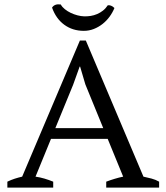

<svg xmlns="http://www.w3.org/2000/svg" viewBox="-20 -859 762 879"><path d="M473.1 -223.1H213.4L142.6 -50.3Q163.1 -47.4 183.1 -41.5Q203.1 -35.6 223.6 -27.3V0H13.7V-27.3Q30.8 -35.6 47.6 -41Q64.5 -46.4 81.5 -50.3L345.7 -673.3H373L636.7 -50.3Q655.3 -46.4 673.8 -41.5Q692.4 -36.6 708.5 -27.3V0H466.3V-27.3Q485.8 -34.7 505.4 -40.5Q524.9 -46.4 543.9 -50.3ZM233.4 -272.5H452.6L370.6 -473.1L346.7 -554.2H344.7L314.9 -471.2ZM473.6 -835Q480.5 -835.9 488.3 -833Q496.1 -830.1 503.9 -822.3Q495.6 -801.8 481.7 -782.7Q467.8 -763.7 449.5 -749.3Q431.2 -734.9 409.4 -726.3Q387.7 -717.8 363.8 -717.8Q312.5 -717.8 274.4 -745.6Q236.3 -773.4 218.3 -824.2Q230.5 -842.8 258.3 -838.4Q264.6 -826.7 276.9 -816.9Q289.1 -807.1 304 -800Q318.8 -793 334.7 -788.8Q350.6 -784.7 364.7 -784.2Q379.9 -783.7 395.3 -786.1Q410.6 -788.6 424.8 -794.7Q439 -800.8 451.4 -810.5Q463.9 -820.3 473.6 -835Z"/></svg>

Font: PT Astra Serif
Style: Regular
Weight: 400
Designer: A.Korolkova, I. Chaeva
Foundry: ParaType Ltd
Version: Version 1.002